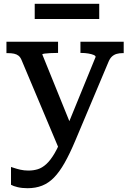

<svg xmlns="http://www.w3.org/2000/svg" viewBox="-20 -758 686 1012"><path d="M368 -64 345 -12 293 32 93 -443Q87 -457 77.5 -464.5Q68 -472 54 -475Q40 -478 20 -478H14V-538H286V-479H281Q262 -479 244.5 -478Q227 -477 215 -475.5Q203 -474 203 -471ZM377 -17Q348 52 320.5 100.5Q293 149 264.5 178Q236 207 202 220.5Q168 234 125 234Q96 234 73 228.5Q50 223 38 216V122Q42 123 55 127.5Q68 132 87.5 136.5Q107 141 130 141Q156 141 179 134Q202 127 224 107Q246 87 268 49.5Q290 12 313 -49L327 -74L484 -458Q484 -464 473.5 -468.5Q463 -473 445.5 -476Q428 -479 409 -479H404V-538H632V-478H626Q609 -478 595 -474Q581 -470 570 -460Q559 -450 551 -430ZM163 -738H503V-658H163Z"/></svg>

Font: Roboto Serif Medium
Style: Regular
Weight: 500
Designer: Greg Gazdowicz
Foundry: Commercial Type
Version: Version 1.008